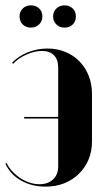

<svg xmlns="http://www.w3.org/2000/svg" viewBox="-20 -686 393 716"><path d="M323 -337Q323 -373 310.5 -404Q298 -435 276 -457.5Q254 -480 223.5 -492.5Q193 -505 157 -505Q119 -505 84 -491Q49 -477 25 -452L29 -448Q48 -469 78.5 -482.5Q109 -496 136 -496Q165 -496 181 -480Q197 -464 197 -434V-66Q197 -35 178 -17Q159 1 127 1Q109 1 90.5 -5Q72 -11 55.5 -22Q39 -33 25.5 -47.5Q12 -62 5 -78L0 -76Q18 -36 58 -13Q98 10 150 10Q188 10 219.5 -2.5Q251 -15 274 -37.5Q297 -60 310 -90.5Q323 -121 323 -158ZM70 -244H220V-250H70ZM53 -625Q53 -606 65 -594.5Q77 -583 95 -583Q114 -583 126 -595Q138 -607 138 -625Q138 -643 126 -654.5Q114 -666 95 -666Q77 -666 65 -654.5Q53 -643 53 -625ZM178 -625Q178 -607 190 -595Q202 -583 221 -583Q239 -583 251 -594.5Q263 -606 263 -625Q263 -643 251 -654.5Q239 -666 221 -666Q202 -666 190 -654Q178 -642 178 -625Z"/></svg>

Font: Moniqa Black
Style: Regular
Weight: 900
Designer: Rajesh Rajput
Foundry: Rajesh Rajput
Version: Version 1.000